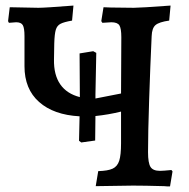

<svg xmlns="http://www.w3.org/2000/svg" viewBox="-20 -667 681 690"><path d="M600 -51 591 3Q578 3 570 2Q498 0 458 0L324 2L333 -52Q368 -53 385 -61Q402 -69 408.5 -89.5Q415 -110 415 -152V-266Q371 -255 323 -250L322 -162L272 -155L264 -161L266 -249Q173 -254 120.5 -300.5Q68 -347 68 -429V-537Q68 -566 62 -576.5Q56 -587 38 -587L12 -585L9 -591L15 -641L118 -639Q142 -639 244 -647L239 -593Q210 -588 197.5 -581.5Q185 -575 180.5 -560Q176 -545 175 -511L174 -453Q173 -398 196.5 -364Q220 -330 267 -318L266 -475L315 -483L326 -477L323 -328V-313L415 -331L416 -533Q416 -565 409 -576Q402 -587 380 -587L348 -585L344 -591L352 -641L378 -640L461 -639Q484 -639 593 -647L588 -593Q552 -588 539 -577Q526 -566 525 -537Q520 -430 516 -309Q512 -188 512 -120Q512 -81 521 -67Q530 -53 555 -53Q566 -53 596 -56Z"/></svg>

Font: Alegreya Medium
Style: Regular
Weight: 500
Designer: Juan Pablo del Peral
Foundry: Huerta Tipografica
Version: Version 2.007; ttfautohint (v1.6)